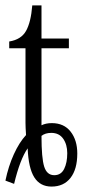

<svg xmlns="http://www.w3.org/2000/svg" viewBox="-20 -678 319 708"><path d="M0 -12Q11 -65 31 -109Q51 -153 76 -180Q74 -210 74 -225V-500H14V-525Q58 -532 76 -564Q94 -596 99 -658H133V-536H234V-500H133V-216Q149 -224 171 -224Q216 -224 240.5 -192.5Q265 -161 265 -112Q265 -54 240 -22Q215 10 170 10Q128 10 106.5 -24Q85 -58 82 -131Q54 -91 32 0ZM228 -113Q228 -145 213 -166.5Q198 -188 169 -188Q147 -188 133 -177Q133 -95 143 -63.5Q153 -32 180 -32Q205 -32 216.5 -55Q228 -78 228 -113Z"/></svg>

Font: Noto Serif CondLight
Style: Regular
Weight: 300
Width: 3
Designer: Monotype Design Team
Foundry: Monotype Imaging Inc.
Version: Version 1.001